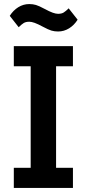

<svg xmlns="http://www.w3.org/2000/svg" viewBox="-20 -925 427 945"><path d="M48 0V-99H131V-599H48V-698H339V-599H256V-99H339V0ZM266 -770Q248 -770 233 -774.5Q218 -779 192 -793Q166 -807 150.5 -812.5Q135 -818 124 -818Q107 -818 96.5 -811.5Q86 -805 72 -791L28 -847Q45 -874 70 -889.5Q95 -905 124 -905Q142 -905 157 -900.5Q172 -896 198 -882Q224 -868 239.5 -862.5Q255 -857 266 -857Q283 -857 293.5 -863.5Q304 -870 318 -884L362 -828Q345 -801 320 -785.5Q295 -770 266 -770Z"/></svg>

Font: IBM Plex Sans Cond SmBld
Style: Regular
Weight: 600
Width: 3
Designer: Mike Abbink, Paul van der Laan, Pieter van Rosmalen
Foundry: Bold Monday
Version: Version 1.3